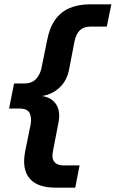

<svg xmlns="http://www.w3.org/2000/svg" viewBox="-20 -780 535 888"><path d="M122 -206Q127 -236 117 -257Q107 -278 70 -278H22L45 -394H92Q128 -394 147 -415Q166 -436 172 -466L198 -594Q209 -652 235 -688.5Q261 -725 301.5 -742.5Q342 -760 398 -760H495L474 -657H399Q368 -657 350 -640.5Q332 -624 324 -586L300 -461Q290 -407 255.5 -375Q221 -343 174 -336Q220 -329 240.5 -296Q261 -263 250 -211L225 -81Q218 -49 231 -32Q244 -15 274 -15H348L328 88H238Q153 88 117 45.5Q81 3 96 -78Z"/></svg>

Font: Kufam SemiBold
Style: Italic
Weight: 600
Italic angle: -11°
Designer: Artur Schmal
Foundry: Original Type
Version: Version 1.301; ttfautohint (v1.8.3)